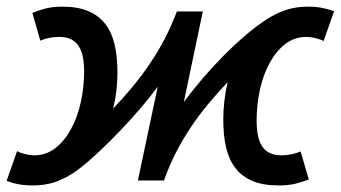

<svg xmlns="http://www.w3.org/2000/svg" viewBox="-45 -547 1033 582"><path d="M891.1 -2.9Q869.1 5.4 848.6 10.3Q828.1 15.1 798.8 15.1Q752.4 15.1 720.5 1.7Q688.5 -11.7 668.7 -37.4Q648.9 -63 640.4 -99.9Q631.8 -136.7 631.8 -184.1Q631.8 -240.7 645 -297.9Q613.3 -264.6 585.2 -230.7Q557.1 -196.8 532.7 -160.2Q508.3 -123.5 488 -84Q467.8 -44.4 452.1 0H373L433.1 -284.2Q410.2 -252.9 380.9 -218.8Q351.6 -184.6 320.1 -151.6Q288.6 -118.7 257.8 -89.6Q227.1 -60.5 201.2 -40Q170.4 -15.1 134.8 0Q99.1 15.1 54.2 15.1Q30.8 15.1 11.2 11.5Q-8.3 7.8 -24.9 1L6.8 -88.9Q16.6 -83.5 31.5 -79.8Q46.4 -76.2 59.1 -76.2Q94.7 -76.2 122.8 -98.1Q150.9 -120.1 170.4 -156Q189.9 -191.9 200 -237.5Q210 -283.2 210 -331.1Q210 -354.5 206.3 -373.8Q202.6 -393.1 193.8 -406.7Q185.1 -420.4 170.7 -427.7Q156.2 -435.1 134.8 -435.1Q103.5 -435.1 77.1 -423.8L53.2 -507.8Q71.8 -515.6 93.3 -521.2Q114.7 -526.9 144 -526.9Q190.4 -526.9 222.4 -513.4Q254.4 -500 274.2 -474.4Q293.9 -448.7 302.5 -411.6Q311 -374.5 311 -327.1Q311 -299.8 307.9 -272.5Q304.7 -245.1 297.9 -217.8Q328.6 -250 356.2 -283.2Q383.8 -316.4 408.2 -352.3Q432.6 -388.2 453.4 -427.7Q474.1 -467.3 491.2 -512.2H569.8L512.2 -237.8Q538.1 -272.9 569.3 -309.3Q600.6 -345.7 634 -379.4Q667.5 -413.1 701.4 -441.9Q735.4 -470.7 766.1 -490.2Q793 -507.3 822.8 -517.1Q852.5 -526.9 889.2 -526.9Q912.6 -526.9 931.9 -522.9Q951.2 -519 967.8 -513.2L936 -422.9Q926.3 -427.7 911.4 -431.4Q896.5 -435.1 883.8 -435.1Q847.7 -435.1 819.8 -413.6Q792 -392.1 772.5 -356.4Q752.9 -320.8 742.9 -275.1Q732.9 -229.5 732.9 -181.2Q732.9 -157.2 736.6 -137.7Q740.2 -118.2 749 -104.5Q757.8 -90.8 772.2 -83.5Q786.6 -76.2 808.1 -76.2Q823.7 -76.2 838.6 -79.3Q853.5 -82.5 866.2 -87.9Z"/></svg>

Font: Clear Sans Medium
Style: Italic
Weight: 500
Italic angle: -12°
Foundry: Intel Corporation
Version: Version 1.00